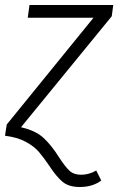

<svg xmlns="http://www.w3.org/2000/svg" viewBox="-30 -543 473 768"><path d="M-3 -45 344 -472H81L88 -523H423L417 -478L54 -34Q112 -21 144 8.5Q176 38 206 86Q230 123 247.5 139.5Q265 156 294 156Q326 156 355 139L375 179Q341 205 289 205Q245 205 220 184Q195 163 167 120Q144 86 125 64Q106 42 72.5 24Q39 6 -10 0Z"/></svg>

Font: Fira Sans Light
Style: Italic
Weight: 300
Italic angle: -8°
Designer: bBox Type GmbH & Carrois Corporate GbR & Edenspiekermann AG
Foundry: bBox Type GmbH & Carrois Corporate GbR & Edenspiekermann AG
Version: Version 4.301